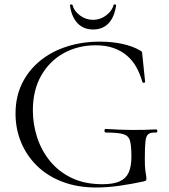

<svg xmlns="http://www.w3.org/2000/svg" viewBox="-20 -821 753 853"><path d="M408.2 12Q323.4 12 256.4 -13.8Q189.4 -39.6 143.4 -85.2Q97.4 -130.8 73.2 -190Q49 -249.2 49 -316Q49 -390.6 77.6 -449.4Q106.2 -508.2 157.2 -550.1Q208.2 -592 276.4 -614Q344.6 -636 423.8 -636Q478 -636 524.4 -625.8Q570.8 -615.6 601.6 -597Q609.4 -593 610.5 -590.1Q611.6 -587.2 612.6 -574.8L624.8 -457.4Q624.8 -454.4 619.8 -453.4Q614.8 -452.4 612.8 -455.6Q602.6 -492.2 585.9 -522.3Q569.2 -552.4 544 -573.9Q518.8 -595.4 484.6 -607.6Q450.4 -619.8 405 -619.8Q326.6 -619.8 263.3 -584.9Q200 -550 163 -485.2Q126 -420.4 126 -330.6Q126 -269.8 144.9 -211.2Q163.8 -152.6 202.1 -105.5Q240.4 -58.4 298.4 -30.5Q356.4 -2.6 434.8 -2.6Q482.4 -2.6 510.6 -14.8Q538.8 -27 551.3 -53.8Q563.8 -80.6 563.8 -125.2Q563.8 -173.2 557.5 -195.7Q551.2 -218.2 527.4 -225.2Q503.6 -232.2 450.2 -232.2Q444.2 -232.2 444.2 -240.2Q444.2 -248.2 449.2 -248.2Q512.8 -244.2 564.8 -243.7Q616.8 -243.2 674 -246.2Q678.8 -246.2 678.9 -239.2Q679 -232.2 674 -232.2Q650.6 -233.2 639.8 -225.7Q629 -218.2 626.2 -193.2Q623.4 -168.2 623.4 -115.2Q623.4 -82.2 625.4 -66.2Q627.4 -50.2 628.9 -42.7Q630.4 -35.2 630.4 -27.2Q630.4 -21.2 628.4 -19.2Q626.4 -17.2 619.4 -15.2Q568.4 -4 512.7 4Q457 12 408.2 12ZM393.8 -690Q351 -690 324.5 -717.8Q298 -745.6 290.8 -797Q290 -800.8 295.5 -801.2Q301 -801.6 301.8 -799.6Q308.2 -773 334.6 -752.9Q361 -732.8 393.8 -732.8Q425.4 -732.8 451.9 -752.9Q478.4 -773 484.8 -799.6Q485.6 -801.6 491.1 -801.2Q496.6 -800.8 495.8 -797Q488.6 -745.6 462.6 -717.8Q436.6 -690 393.8 -690Z"/></svg>

Font: Cormorant Garamond Light
Style: Regular
Weight: 300
Designer: Christian Thalmann (Catharsis Fonts)
Foundry: Catharsis Fonts
Version: Version 4.001